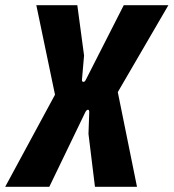

<svg xmlns="http://www.w3.org/2000/svg" viewBox="-36 -720 669 740"><path d="M-16 0 176 -355 104 -700H262L288 -506L280 -414Q279 -405 285 -404.5Q291 -404 295 -413L441 -700H613L418 -365L492 0H330L305 -204L308 -288Q308 -297 303 -297Q298 -297 293 -288L154 0Z"/></svg>

Font: Finlandica
Style: Bold Italic
Weight: 700
Italic angle: -8°
Designer: Niklas Ekholm, Juho Hiilivirta, Jaakko Suomalainen
Foundry: Helsinki Type Studio
Version: Version 1.064; ttfautohint (v1.8.4.7-5d5b)